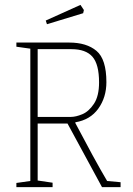

<svg xmlns="http://www.w3.org/2000/svg" viewBox="-20 -765 543 785"><path d="M47 -17 104 -25V-566L47 -574V-591H263Q334 -591 374.5 -557Q415 -523 415 -429Q415 -367 382 -321Q349 -275 288 -265V-262Q321 -199 357 -133Q393 -67 418 -25L473 -20V0H397L256 -260H134V-27L195 -18V0H47ZM270 -287Q290 -287 316.5 -298Q343 -309 364 -340.5Q385 -372 385 -428Q385 -502 358 -533Q331 -564 272 -564H134V-287ZM167 -681 309 -745 323 -724 320 -711 172 -666Z"/></svg>

Font: Grenze Thin
Style: Regular
Weight: 250
Designer: Renata Polastri
Foundry: Omnibus-Type
Version: Version 1.002; ttfautohint (v1.8)